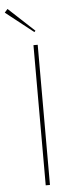

<svg xmlns="http://www.w3.org/2000/svg" viewBox="-64 -915 390 947"><g transform="rotate(-5 131.5 -441.5)"><path d="M133 -758 -4 -866 11 -883 139 -764ZM123 0V-694H144V0Z"/></g></svg>

Font: Cantarell Thin
Style: Regular
Weight: 100
Designer: Dave Crossland, Nikolaus Waxweiler, Florian Fecher, Jacques Le Bailly, Eben Sorkin, Alexei Vanyashin, Alexios Zavras, Em
Version: Version 0.303